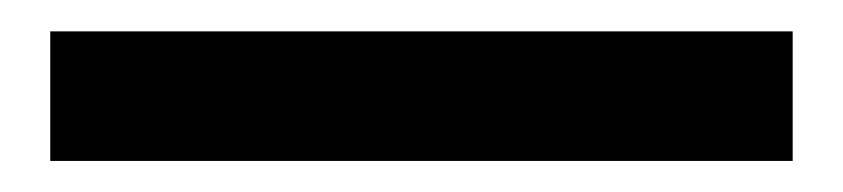

<svg xmlns="http://www.w3.org/2000/svg" viewBox="-20 37 540 123"><path d="M487.8 57.1V140.1H12.2V57.1Z"/></svg>

Font: SourceSansPro-Bold
Style: Bold
Weight: 700
Designer: Paul D. Hunt
Foundry: Adobe Systems Incorporated
Version: Version 1.050;PS Version 1.000;hotconv 1.0.70;makeotf.lib2.5